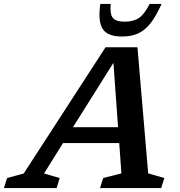

<svg xmlns="http://www.w3.org/2000/svg" viewBox="-83 -955 916 975"><path d="M669.5 -74.5 751.5 -51 735.5 0H425L441 -51L533.5 -74.5L522.5 -228.5H237L140.5 -74L220 -51L204.5 0H-63L-47 -51L37.5 -74L453 -715H615ZM287.5 -309H516.5L493 -636ZM550.5 -845Q595 -845 622.8 -864Q650.5 -883 677 -935H737.5Q709 -871.5 680.2 -835.5Q651.5 -799.5 617 -784.5Q582.5 -769.5 536.5 -769.5Q463 -769.5 438.2 -808.5Q413.5 -847.5 426.5 -935H479Q474.5 -883 490.2 -864Q506 -845 550.5 -845Z"/></svg>

Font: Newsreader Caption Medium
Style: Italic
Weight: 500
Italic angle: -17°
Designer: Hugues Gentile
Foundry: Production Type
Version: Version 1.001